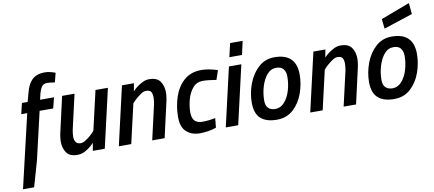

<svg xmlns="http://www.w3.org/2000/svg" viewBox="-105 -1080 3646 1614"><g transform="rotate(-10 1718.5 -273.0)"><path d="M72 216H-23L123 -408H72L94 -500H143Q164 -580 174 -610Q188 -649 212 -676Q251 -720 327 -720Q366 -720 417 -701L397 -622L373 -625Q351 -629 329 -629Q297 -629 281.5 -602.5Q266 -576 256 -530L249 -500H368L345 -409H229L134 0Z M479 11Q413 11 386 -28Q359 -67 359 -123Q359 -149 366 -187Q370 -209 437 -500H543Q478 -218 475 -202Q469 -168 469 -147Q469 -82 522 -81Q541 -81 562 -94Q583 -107 603.5 -124Q624 -141 645 -166L722 -500H828L713 0H611L623 -67Q598 -39 559.5 -14Q521 11 479 11Z M1224 0H1118Q1184 -284 1186 -297Q1192 -332 1192 -353Q1192 -386 1181 -402.5Q1170 -419 1139 -419Q1119 -419 1098.5 -405.5Q1078 -392 1057.5 -375Q1037 -358 1016 -334L939 0H833L948 -500H1050L1038 -433Q1072 -471 1128 -499Q1153 -511 1182 -511Q1248 -511 1275 -472Q1302 -433 1302 -377Q1302 -350 1295 -313Q1291 -293 1224 0Z M1525 11Q1454 11 1410 -29Q1366 -69 1366 -153Q1366 -245 1393.5 -327Q1421 -409 1479 -460Q1537 -511 1628 -511Q1686 -511 1765 -486L1738 -407Q1666 -419 1623 -419Q1571 -419 1538 -381Q1505 -343 1489.5 -286.5Q1474 -230 1474 -174Q1474 -81 1561 -81Q1613 -81 1672 -92L1664 -12Q1597 11 1525 11Z M1852 0H1746L1861 -500H1967ZM1986 -576H1878L1905 -692H2012Z M2182 11Q2091 11 2044 -31.5Q1997 -74 1997 -166Q1997 -248 2027 -327.5Q2057 -407 2113.5 -458.5Q2170 -510 2250 -510Q2435 -510 2435 -330Q2435 -250 2407 -171.5Q2379 -93 2322.5 -41Q2266 11 2182 11ZM2182 -80Q2229 -80 2262.5 -118Q2296 -156 2313 -214Q2330 -272 2330 -332Q2330 -371 2311 -395.5Q2292 -420 2250 -420Q2203 -420 2170.5 -381.5Q2138 -343 2120.5 -284.5Q2103 -226 2103 -165Q2103 -83 2182 -80Z M2858 0H2752Q2818 -284 2820 -297Q2826 -332 2826 -353Q2826 -386 2815 -402.5Q2804 -419 2773 -419Q2753 -419 2732.5 -405.5Q2712 -392 2691.5 -375Q2671 -358 2650 -334L2573 0H2467L2582 -500H2684L2672 -433Q2706 -471 2762 -499Q2787 -511 2816 -511Q2882 -511 2909 -472Q2936 -433 2936 -377Q2936 -350 2929 -313Q2925 -293 2858 0Z M3183 11Q3092 11 3045 -31.5Q2998 -74 2998 -166Q2998 -248 3028 -327.5Q3058 -407 3114.5 -458.5Q3171 -510 3251 -510Q3436 -510 3436 -330Q3436 -250 3408 -171.5Q3380 -93 3323.5 -41Q3267 11 3183 11ZM3183 -80Q3230 -80 3263.5 -118Q3297 -156 3314 -214Q3331 -272 3331 -332Q3331 -371 3312 -395.5Q3293 -420 3251 -420Q3204 -420 3171.5 -381.5Q3139 -343 3121.5 -284.5Q3104 -226 3104 -165Q3104 -83 3183 -80ZM3205 -586 3196 -669 3443 -762 3452 -667Z"/></g></svg>

Font: Storia Sans SemiBold
Style: Italic
Weight: 600
Italic angle: -13°
Designer: Campivisivi
Foundry: Accademia di Belle Arti di Urbino and students of MA course of Visual design
Version: Version 60.001;May 25, 2020;FontCreator 12.0.0.2522 64-bit